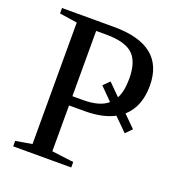

<svg xmlns="http://www.w3.org/2000/svg" viewBox="-121 -756 798 857"><g transform="rotate(20 278.0 -327.5)"><path d="M207 -256.8V-39.1L311 -25.9V0H35.2V-25.9L112.8 -39.1V-616.2L28.8 -628.9V-654.8H275.9Q516.1 -654.8 516.1 -461.9Q516.1 -363.3 456.1 -309.6L511.7 -254.4L482.9 -225.1L421.4 -286.1Q366.7 -256.8 280.8 -256.8ZM344.7 -420.9 399.9 -365.7Q418.9 -400.9 418.9 -460.9Q418.9 -541.5 381.3 -576.2Q343.8 -610.8 254.9 -610.8H207V-300.8H257.8Q336.4 -300.8 374 -333.5L315.9 -392.1Z"/></g></svg>

Font: Liberation Serif
Style: Regular
Weight: 400
Designer: Steve Matteson
Foundry: Ascender Corporation
Version: Version 2.1.5